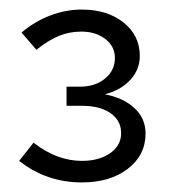

<svg xmlns="http://www.w3.org/2000/svg" viewBox="-20 -726 353 401"><path d="M151 -345Q77 -345 20 -390L50 -428Q76 -408 101 -399Q126 -390 151 -390Q187 -390 210 -406Q233 -422 233 -448Q233 -474 211 -489.5Q189 -505 152 -505H119V-545H147Q179 -545 199.5 -562Q220 -579 220 -605Q220 -629 200 -644.5Q180 -660 150 -660Q125 -660 103 -651Q81 -642 56 -622L25 -658Q52 -681 84.5 -693.5Q117 -706 151 -706Q204 -706 238 -679Q272 -652 272 -609Q272 -581 252.5 -559.5Q233 -538 199 -529Q237 -522 260.5 -500.5Q284 -479 284 -447Q284 -402 247 -373.5Q210 -345 151 -345Z"/></svg>

Font: Red Hat Text
Style: Regular
Weight: 400
Designer: Pentagram, MCKL
Foundry: MCKL
Version: Version 1.030